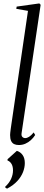

<svg xmlns="http://www.w3.org/2000/svg" viewBox="-20 -837 258 1122"><path d="M106 -58Q104 -43.5 110.8 -36.8Q117.5 -30 127.5 -30Q137.5 -30 149.8 -37.5Q162 -45 177 -63L185.5 -48Q175 -31.5 160.5 -18.2Q146 -5 128.2 2.8Q110.5 10.5 90 10.5Q74 10.5 62.5 5Q51 -0.5 45 -13.5Q39 -26.5 39 -48Q39 -53 40 -61.8Q41 -70.5 42.5 -82.2Q44 -94 46 -107L143.5 -773.5L75 -785.5L77.5 -798.5L210 -817L217.5 -809ZM21 265.5 10.5 258.5V254Q34 232.5 45 207.8Q56 183 56 159Q56 135.5 47.2 120.8Q38.5 106 24 101V93.5L78.5 44.5Q99.5 51 112.2 69Q125 87 125 116Q125 141 114.8 168Q104.5 195 81.8 220.2Q59 245.5 21 265.5Z"/></svg>

Font: Merriweather 144pt Light
Style: Italic
Weight: 300
Italic angle: -7.8°
Version: Version 2.101